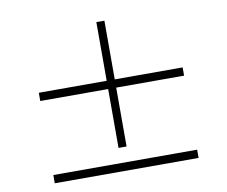

<svg xmlns="http://www.w3.org/2000/svg" viewBox="-83 -892 1166 986"><g transform="rotate(-10 500.0 -399.0)"><path d="M521 -132H479V-439H125V-482H479V-788H521V-482H875V-439H521ZM125 -53H875V-10H125Z"/></g></svg>

Font: Noto Serif JP ExtraLight Light
Style: Regular
Weight: 300
Version: Version 2.003-H1;hotconv 1.1.1;makeotfexe 2.6.0